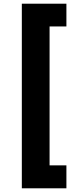

<svg xmlns="http://www.w3.org/2000/svg" viewBox="-20 -852 427 1038"><path d="M98 -832V166H339V42H248V-709H339V-832Z"/></svg>

Font: Noto Sans Devanagari UI SemiCondensed Black
Style: Regular
Weight: 900
Width: 4
Designer: Jelle Bosma - Monotype Design Team
Foundry: Monotype Imaging Inc.
Version: Version 2.004